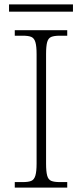

<svg xmlns="http://www.w3.org/2000/svg" viewBox="-20 -851 374 871"><path d="M47 0V-25H84Q109 -25 122 -30.5Q135 -36 140.5 -54.5Q146 -73 146 -109V-605Q146 -642 140.5 -660Q135 -678 122 -683.5Q109 -689 84 -689H47V-714H285V-689H251Q226 -689 212.5 -683.5Q199 -678 194 -660Q189 -642 189 -605V-109Q189 -73 194 -54.5Q199 -36 212.5 -30.5Q226 -25 251 -25H285V0ZM21 -798V-831H311V-798Z"/></svg>

Font: Noto Serif Thai ExtraLight
Style: Regular
Weight: 250
Version: Version 2.001